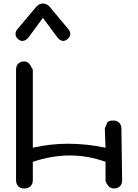

<svg xmlns="http://www.w3.org/2000/svg" viewBox="-20 -1058 784 1088"><path d="M71 -37V-663Q71 -685 83.5 -697.5Q96 -710 118 -710Q140 -710 153 -686.5Q166 -663 166 -663V-221Q362 -266 578 -221L574 -328Q574 -331 587 -362Q592 -375 622 -375Q643 -375 656 -362Q668 -350 668 -328L672 -37Q672 -15 660 -3Q647 10 626 10Q604 10 591 -8Q578 -26 578 -37V-141Q380 -213 166 -141V-37Q166 -15 153 -3Q140 10 118 10Q96 10 83.5 -2.5Q71 -15 71 -37ZM68 -865Q68 -881 79 -893L185 -1019Q201 -1038 223 -1038Q246 -1038 262 -1019L367 -893Q378 -881 378 -865Q378 -848 362 -836Q349 -826 338 -826Q320 -826 303 -849L223 -957L144 -849Q126 -826 107 -826Q96 -826 84 -835Q68 -848 68 -865Z"/></svg>

Font: Kodchasan Medium
Style: Regular
Weight: 500
Designer: Katatrad Aksorn Co.,Ltd.
Foundry: Cadson Demak Co.,Ltd.
Version: Version 1.000; ttfautohint (v1.6)